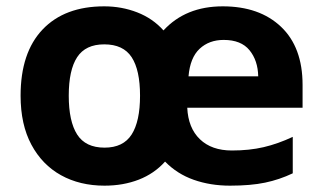

<svg xmlns="http://www.w3.org/2000/svg" viewBox="-20 -576 1018 606"><path d="M683 -556Q799 -556 867 -491.5Q935 -427 935 -308V-236H571Q574 -172 611 -136.5Q648 -101 712 -101Q767 -101 812 -111.5Q857 -122 904 -144V-29Q862 -9 816.5 0.5Q771 10 706 10Q644 10 591.5 -8.5Q539 -27 501 -66Q467 -28 418 -9Q369 10 310 10Q232 10 172.5 -23Q113 -56 79 -119.5Q45 -183 45 -274Q45 -410 114.5 -483Q184 -556 309 -556Q364 -556 413 -537Q462 -518 496 -480Q566 -556 683 -556ZM686 -450Q640 -450 610 -422Q580 -394 575 -335H795Q794 -385 767.5 -417.5Q741 -450 686 -450ZM309 -436Q250 -436 223.5 -395.5Q197 -355 197 -274Q197 -193 223.5 -151.5Q250 -110 310 -110Q369 -110 395.5 -151.5Q422 -193 422 -274Q422 -355 395.5 -395.5Q369 -436 309 -436Z"/></svg>

Font: Noto Sans Myanmar
Style: Bold
Weight: 700
Designer: Monotype Design Team
Foundry: Monotype Imaging Inc.
Version: Version 2.107; ttfautohint (v1.8.4.7-5d5b)